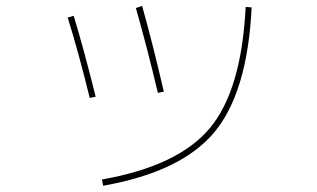

<svg xmlns="http://www.w3.org/2000/svg" viewBox="-20 -583 1040 630"><path d="M314.5 5.9Q564.5 -38.1 668.5 -162.6Q772.5 -287.1 786.1 -560.5L805.7 -558.6Q792 -279.3 683.1 -148.9Q574.2 -18.6 318.4 26.4ZM202.1 -525.4 221.7 -531.2Q254.9 -422.9 293.9 -265.6L274.4 -261.7Q238.3 -409.2 202.1 -525.4ZM425.8 -556.6 446.3 -563.5Q480.5 -442.4 517.6 -282.2L498 -278.3Q462.9 -426.8 425.8 -556.6Z"/></svg>

Font: Mgen+ 1m thin
Style: Regular
Weight: 100
Designer: [Source Han Sans]
Ryoko NISHIZUKA  (kana & ideographs); Paul D. Hunt (Latin, Greek & Cyrillic); Wenlong ZHANG  (bopomofo
Version: Version 1.059.20150602